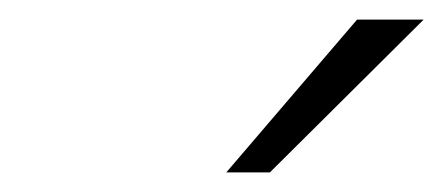

<svg xmlns="http://www.w3.org/2000/svg" viewBox="-20 -752 452 196"><path d="M211 -576 344.5 -732H412.5L255.5 -576Z"/></svg>

Font: Overpass ExtraLight
Style: Italic
Weight: 250
Italic angle: -10°
Designer: Delve Withrington, Dave Bailey, Thomas Jockin
Foundry: Delve Fonts LLC
Version: Version 4.000